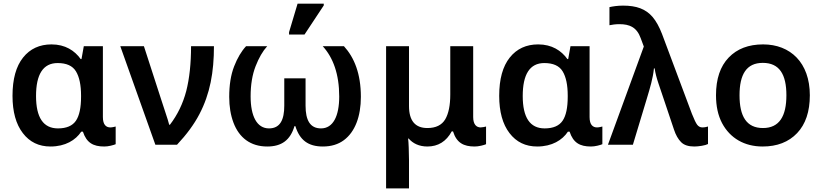

<svg xmlns="http://www.w3.org/2000/svg" viewBox="-20 -796 4523 1056"><path d="M257.8 9.8C339.4 9.8 396 -25.4 426.8 -71.8H436C456.1 -10.7 492.7 9.8 553.2 9.8C564.5 9.8 576.2 8.3 588.9 5.4C601.6 2.4 610.8 -0.5 616.2 -2.9V-100.1C610.4 -98.6 596.7 -95.2 586.9 -95.2C564 -95.2 545.9 -109.4 545.9 -151.9V-542H440.9L428.2 -471.2H423.8C390.6 -517.6 338.9 -551.8 263.2 -551.8C197.8 -551.8 145.5 -527.8 106.9 -479.5C68.4 -431.2 48.8 -361.3 48.8 -269C48.8 -181.2 67.9 -112.8 105.5 -64C143.1 -14.6 193.8 9.8 257.8 9.8ZM298.8 -89.8C218.3 -89.8 178.2 -149.4 178.2 -268.1C178.2 -386.7 216.8 -449.2 296.9 -449.2C345.7 -449.2 379.4 -434.1 397.9 -403.3C416.5 -372.6 425.8 -328.1 425.8 -270V-264.2C425.8 -204.1 416.5 -159.7 397.5 -131.8C378.4 -104 345.7 -89.8 298.8 -89.8Z M953.6 0C1006.3 -56.2 1047.4 -111.8 1076.7 -168C1135.3 -279.8 1156.7 -399.4 1156.7 -542H1030.8C1030.8 -446.8 1022 -364.3 1004.4 -295.4C986.3 -226.6 956.5 -164.6 914.6 -109.9H910.6C903.3 -140.6 878.9 -208 867.7 -245.1L771.5 -542H641.6L834.5 0Z M1654.8 -606 1760.7 -766.1V-775.9H1616.7L1569.8 -619.1V-606ZM1449.7 9.8C1529.8 9.8 1576.7 -25.9 1599.6 -102.1H1604.5C1628.4 -25.9 1674.3 9.8 1755.9 9.8C1801.8 9.8 1840.3 -2 1871.1 -24.9C1933.1 -70.8 1964.8 -156.2 1964.8 -263.2C1964.8 -390.6 1928.7 -479.5 1871.6 -542H1754.9C1812 -479.5 1845.7 -388.7 1845.7 -265.1C1845.7 -157.2 1812 -89.8 1745.6 -89.8C1685.5 -89.8 1660.6 -134.8 1660.6 -214.8V-365.2H1543.5V-214.8C1543.5 -138.2 1521.5 -89.8 1459.5 -89.8C1393.1 -89.8 1358.4 -156.7 1358.4 -266.1C1358.4 -330.1 1367.7 -385.3 1385.7 -431.6C1403.8 -478 1424.8 -514.6 1449.7 -542H1333.5C1307.6 -514.2 1285.6 -477.1 1267.6 -430.7C1249.5 -384.3 1240.7 -328.1 1240.7 -263.2C1240.7 -210 1248.5 -162.6 1264.2 -121.1C1295.4 -38.6 1357.9 9.8 1449.7 9.8Z M2229.5 240.2V84C2229.5 62.5 2229 40 2228 17.1C2227.1 -6.3 2226.1 -23.4 2224.6 -34.2H2227.5C2250.5 -7.3 2285.2 9.8 2330.6 9.8C2389.6 9.8 2434.6 -18.1 2464.4 -73.2H2471.7C2491.2 -10.3 2530.3 9.8 2590.3 9.8C2601.1 9.8 2612.8 8.3 2626 5.4C2639.2 2.4 2647.9 -0.5 2653.3 -2.9V-100.1C2647.9 -98.6 2632.8 -95.2 2623.5 -95.2C2602.1 -95.2 2582.5 -109.4 2582.5 -151.9V-542H2456.5V-276.9C2456.5 -216.8 2447.3 -171.4 2428.7 -139.6C2409.7 -107.9 2377 -91.8 2330.6 -91.8C2263.2 -91.8 2229.5 -132.3 2229.5 -212.9V-542H2103.5V240.2Z M2934.6 9.8C3016.1 9.8 3072.8 -25.4 3103.5 -71.8H3112.8C3132.8 -10.7 3169.4 9.8 3230 9.8C3241.2 9.8 3252.9 8.3 3265.6 5.4C3278.3 2.4 3287.6 -0.5 3293 -2.9V-100.1C3287.1 -98.6 3273.4 -95.2 3263.7 -95.2C3240.7 -95.2 3222.7 -109.4 3222.7 -151.9V-542H3117.7L3105 -471.2H3100.6C3067.4 -517.6 3015.6 -551.8 2939.9 -551.8C2874.5 -551.8 2822.3 -527.8 2783.7 -479.5C2745.1 -431.2 2725.6 -361.3 2725.6 -269C2725.6 -181.2 2744.6 -112.8 2782.2 -64C2819.8 -14.6 2870.6 9.8 2934.6 9.8ZM2975.6 -89.8C2895 -89.8 2855 -149.4 2855 -268.1C2855 -386.7 2893.6 -449.2 2973.6 -449.2C3022.5 -449.2 3056.2 -434.1 3074.7 -403.3C3093.3 -372.6 3102.5 -328.1 3102.5 -270V-264.2C3102.5 -204.1 3093.3 -159.7 3074.2 -131.8C3055.2 -104 3022.5 -89.8 2975.6 -89.8Z M3798.8 9.8C3811 9.8 3824.7 8.3 3839.8 5.9C3855 3.4 3866.7 0 3874 -3.9V-100.1C3864.3 -97.7 3856.4 -95.2 3842.8 -95.2C3831.5 -95.2 3822.3 -100.1 3814.9 -109.4C3807.6 -118.7 3797.9 -138.7 3785.6 -169.9L3621.6 -607.9C3606.4 -647.9 3588.9 -679.2 3569.8 -702.1C3531.2 -747.1 3480.5 -765.1 3406.7 -765.1C3376 -765.1 3349.1 -760.7 3332 -756.8V-657.2C3345.2 -659.7 3362.8 -663.1 3386.7 -663.1C3442.9 -663.1 3482.4 -646 3503.9 -585.9L3521 -540L3323.7 0H3460.9L3537.6 -253.9C3555.2 -312.5 3571.3 -365.2 3576.7 -419.9H3580.6C3584 -395 3591.3 -367.2 3602.1 -335.4C3612.3 -303.7 3622.1 -275.4 3630.9 -250L3687 -83C3696.8 -53.2 3710 -30.3 3726.1 -14.2C3742.2 2 3766.1 9.8 3798.8 9.8Z M4434.1 -272C4434.1 -451.7 4326.7 -551.8 4177.2 -551.8C4097.2 -551.8 4034.2 -527.8 3987.8 -479.5C3941.4 -431.2 3918 -362.3 3918 -272C3918 -211.9 3929.2 -161.1 3951.2 -119.1C3995.6 -35.2 4075.2 9.8 4174.3 9.8C4253.9 9.8 4317.4 -14.6 4364.3 -64C4410.6 -112.8 4434.1 -182.1 4434.1 -272ZM4047.4 -272C4047.4 -386.7 4085.4 -450.2 4175.3 -450.2C4267.1 -450.2 4305.2 -386.7 4305.2 -272C4305.2 -157.2 4266.6 -91.8 4176.3 -91.8C4085 -91.8 4047.4 -157.2 4047.4 -272Z"/></svg>

Font: Noto Reveo Sans
Style: Regular
Weight: 600
Designer: Monotype Design Team
Foundry: Monotype Imaging Inc.
Version: Version 2.007